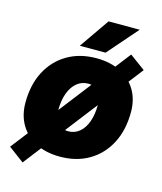

<svg xmlns="http://www.w3.org/2000/svg" viewBox="-128 -882 906 1072"><g transform="rotate(15 325.0 -345.5)"><path d="M105 97 15 30 535 -642 625 -576ZM297 12Q217 12 158 -18Q99 -48 66.5 -102.5Q34 -157 34 -230Q34 -334 74 -410.5Q114 -487 186 -529.5Q258 -572 354 -572Q434 -572 493 -542Q552 -512 584.5 -458Q617 -404 617 -331Q617 -227 577 -150Q537 -73 465 -30.5Q393 12 297 12ZM305 -137Q343 -137 370.5 -160Q398 -183 413 -225Q428 -267 428 -323Q428 -368 406 -395.5Q384 -423 346 -423Q309 -423 281 -400Q253 -377 237.5 -335.5Q222 -294 222 -237Q222 -207 232.5 -185Q243 -163 262 -150Q281 -137 305 -137ZM245 -615 365 -788H545L394 -615Z"/></g></svg>

Font: Azeret Mono Thin ExtraBold
Style: Italic
Weight: 800
Italic angle: -12°
Version: Version 1.002